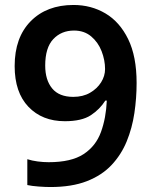

<svg xmlns="http://www.w3.org/2000/svg" viewBox="-20 -743 612 773"><path d="M530 -409Q530 -348 521 -287.5Q512 -227 490 -173.5Q468 -120 429 -78.5Q390 -37 329.5 -13.5Q269 10 183 10Q163 10 135.5 8Q108 6 90 2V-102Q109 -96 131.5 -93Q154 -90 176 -90Q267 -90 316.5 -122.5Q366 -155 386.5 -211.5Q407 -268 410 -338H404Q382 -303 345.5 -279Q309 -255 241 -255Q150 -255 94.5 -313Q39 -371 39 -477Q39 -592 103.5 -657.5Q168 -723 276 -723Q347 -723 404.5 -689Q462 -655 496 -585.5Q530 -516 530 -409ZM278 -620Q227 -620 194.5 -585.5Q162 -551 162 -479Q162 -421 190 -387Q218 -353 275 -353Q314 -353 342.5 -369.5Q371 -386 387 -411.5Q403 -437 403 -465Q403 -501 389 -537Q375 -573 347 -596.5Q319 -620 278 -620Z"/></svg>

Font: Noto Sans Medefaidrin SemiBold
Style: Regular
Weight: 600
Designer: Dalton Maag Ltd
Foundry: Dalton Maag Ltd
Version: Version 1.002; ttfautohint (v1.8.4.7-5d5b)